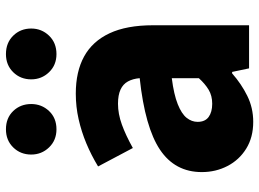

<svg xmlns="http://www.w3.org/2000/svg" viewBox="-133 -725 872 646"><g transform="rotate(-90 303.0 -402.0)"><path d="M216 14Q164 14 126 -9.5Q88 -33 67.5 -72.5Q47 -112 47 -159Q47 -249 122 -299.5Q197 -350 363 -368Q361 -391 352 -407.5Q343 -424 324.5 -432.5Q306 -441 277 -441Q243 -441 207 -428Q171 -415 128 -391L66 -508Q104 -531 143.5 -547.5Q183 -564 225 -573.5Q267 -583 311 -583Q385 -583 436 -555Q487 -527 514 -469.5Q541 -412 541 -323V0H396L384 -57H379Q344 -26 303.5 -6Q263 14 216 14ZM277 -124Q304 -124 324 -136Q344 -148 363 -169V-260Q308 -253 275.5 -240Q243 -227 229.5 -210Q216 -193 216 -173Q216 -148 232.5 -136Q249 -124 277 -124ZM191 -648Q154 -648 130 -673Q106 -698 106 -733Q106 -769 130 -793.5Q154 -818 191 -818Q229 -818 252.5 -793.5Q276 -769 276 -733Q276 -698 252.5 -673Q229 -648 191 -648ZM444 -648Q407 -648 383 -673Q359 -698 359 -733Q359 -769 383 -793.5Q407 -818 444 -818Q482 -818 506 -793.5Q530 -769 530 -733Q530 -698 506 -673Q482 -648 444 -648Z"/></g></svg>

Font: Noto Sans SC Black
Style: Regular
Weight: 900
Designer: Ryoko NISHIZUKA  (kana, bopomofo & ideographs); Paul D. Hunt (Latin, Greek & Cyrillic); Sandoll Communications , Soo-you
Foundry: Adobe
Version: Version 2.004-H2;hotconv 1.0.118;makeotfexe 2.5.65603